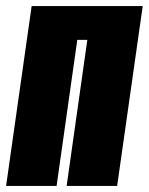

<svg xmlns="http://www.w3.org/2000/svg" viewBox="-30 -611 489 631"><path d="M-10 0 74 -591H439L355 0H189L257 -480H224L156 0Z"/></svg>

Font: Alumni Sans Black
Style: Italic
Weight: 900
Italic angle: -8°
Version: Version 1.016